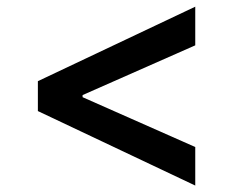

<svg xmlns="http://www.w3.org/2000/svg" viewBox="-20 -580 709 584"><path d="M95.2 -242.2 573.9 -15.6V-132.8L231.2 -284.4V-290.8L573.9 -442.1V-559.7L95.2 -333.1Z"/></svg>

Font: Magic Ui Pro Semi Bold
Style: Regular
Weight: 600
Designer: Stefan Endress, Andreas Faust
Version: Version 1.000;FEAKit 1.0